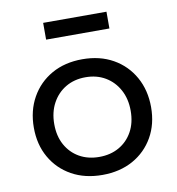

<svg xmlns="http://www.w3.org/2000/svg" viewBox="-84 -823 839 908"><g transform="rotate(-10 335.5 -368.5)"><path d="M335.5 10Q251.5 10 188.2 -25.2Q125 -60.5 89.5 -122.8Q54 -185 54 -266Q54 -347.5 89.5 -410.8Q125 -474 188.2 -509.8Q251.5 -545.5 335.5 -545.5Q419.5 -545.5 482.8 -509.8Q546 -474 581.5 -410.8Q617 -347.5 617 -266Q617 -185 581.5 -122.8Q546 -60.5 482.8 -25.2Q419.5 10 335.5 10ZM335.5 -76.5Q389.5 -76.5 430.8 -100Q472 -123.5 495.5 -166Q519 -208.5 519 -266Q519 -323 495.5 -366.5Q472 -410 430.8 -434.5Q389.5 -459 335.5 -459Q281.5 -459 240.2 -434.5Q199 -410 175.5 -366.5Q152 -323 152 -266Q152 -208.5 175.5 -166Q199 -123.5 240.2 -100Q281.5 -76.5 335.5 -76.5ZM487.5 -747V-666.5H183.5V-747Z"/></g></svg>

Font: Hepta Slab ExtraLight Medium
Style: Regular
Weight: 500
Version: Version 1.100